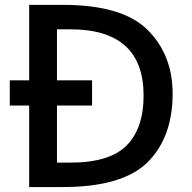

<svg xmlns="http://www.w3.org/2000/svg" viewBox="-20 -755 776 775"><path d="M97.7 -329.1Q78.1 -329.1 19.5 -329.1Q19.5 -354.5 19.5 -430.7Q39.1 -430.7 97.7 -430.7Q97.7 -506.8 97.7 -735.4Q131.8 -735.4 233.4 -735.4Q473.6 -735.4 575.2 -634.8Q676.8 -534.2 676.8 -377Q676.8 -200.2 575.2 -99.6Q473.6 0 233.4 0Q188.5 0 97.7 0Q97.7 -82 97.7 -329.1ZM263.7 -98.6Q423.8 -98.6 492.2 -168.9Q559.6 -238.3 559.6 -369.1Q559.6 -636.7 263.7 -636.7Q246.1 -636.7 210 -636.7Q210 -585.9 210 -430.7Q245.1 -430.7 351.6 -430.7Q351.6 -405.3 351.6 -329.1Q316.4 -329.1 210 -329.1Q210 -271.5 210 -98.6Q223.6 -98.6 263.7 -98.6Z"/></svg>

Font: Alata=Ham
Style: Regular
Weight: 400
Designer: Spyros Zevelakis, Eben Sorkin
Version: Version 1.004